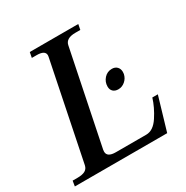

<svg xmlns="http://www.w3.org/2000/svg" viewBox="-177 -833 935 967"><g transform="rotate(-30 290.0 -350.0)"><path d="M-11 -31H17Q46 -31 61.5 -39.5Q77 -48 81 -67L196 -632Q197 -635 197 -640Q197 -669 148 -669H120L126 -700H408L402 -669H373Q318 -669 311 -632L200 -89Q199 -85 199 -78Q199 -46 249 -46H426Q467 -46 499 -95Q531 -144 546 -193H578L521 0H-16ZM378 -353Q378 -380 396 -400Q414 -420 441 -420Q460 -420 471 -408.5Q482 -397 482 -379Q482 -371 481 -367Q476 -344 458.5 -329Q441 -314 419 -314Q400 -314 389 -324.5Q378 -335 378 -353Z"/></g></svg>

Font: Taviraj Medium
Style: Italic
Weight: 500
Italic angle: -12°
Designer: Katatrad Team
Foundry: CadsonDemak
Version: Version 1.001